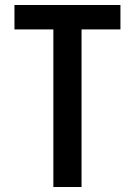

<svg xmlns="http://www.w3.org/2000/svg" viewBox="-20 -750 540 770"><path d="M194 0V-632H38V-730H463V-632H307V0Z"/></svg>

Font: M PLUS Code Latin Medium
Style: Regular
Weight: 500
Designer: Coji Morishita
Foundry: UNDERFOREST DESIGN
Version: Version 1.002; ttfautohint (v1.8.3)